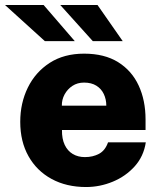

<svg xmlns="http://www.w3.org/2000/svg" viewBox="-49 -743 640 773"><path d="M200.5 -219.5Q200 -184 211.5 -159.8Q223 -135.5 244 -123Q265 -110.5 293 -110.5Q325 -110.5 349.8 -123.8Q374.5 -137 386 -170H538Q529.5 -113.5 493.2 -73.2Q457 -33 405 -11.5Q353 10 297.5 10Q218.5 10 158.8 -22.5Q99 -55 65.8 -114Q32.5 -173 32.5 -252.5Q32.5 -328 63 -390.2Q93.5 -452.5 151 -489.8Q208.5 -527 289.5 -527Q371.5 -527 426.5 -492.8Q481.5 -458.5 509.2 -398.8Q537 -339 537 -262V-219.5ZM200 -317.5H379Q379 -343 369 -364.2Q359 -385.5 339 -398Q319 -410.5 289.5 -410.5Q262.5 -410.5 242.5 -397.2Q222.5 -384 211 -362.8Q199.5 -341.5 200 -317.5ZM343.5 -723 445 -577.5H324.5L193.5 -723ZM126.5 -723 252 -577.5H131.5L-29 -723Z"/></svg>

Font: Public Sans ExtraBold
Style: Regular
Weight: 800
Designer: The Public Sans Project Authors: Dan O. Williams and USWDS (Libre Franklin designed by Pablo Impallari and Rodrigo Fuenz
Version: Version 1.007